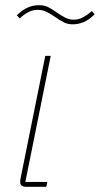

<svg xmlns="http://www.w3.org/2000/svg" viewBox="-20 -722 386 742"><path d="M159 0H81Q70 0 64 -4.5Q58 -9 58 -19Q58 -24 58.5 -27.5Q59 -31 60 -35L155 -506H176L78 -19H163ZM261 -628Q242 -628 227 -635.5Q212 -643 189 -659Q170 -672 156 -678Q142 -684 125 -684Q108 -684 91.5 -676Q75 -668 56 -651L45 -663Q68 -685 88.5 -693.5Q109 -702 130 -702Q150 -702 165 -695Q180 -688 202 -672Q221 -659 235 -652.5Q249 -646 266 -646Q283 -646 299.5 -654.5Q316 -663 335 -679L346 -667Q324 -645 303 -636.5Q282 -628 261 -628Z"/></svg>

Font: IBM Plex Sans Thin
Style: Italic
Weight: 250
Italic angle: -11.31°
Designer: Mike Abbink, Paul van der Laan, Pieter van Rosmalen
Foundry: Bold Monday
Version: Version 3.201